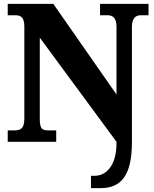

<svg xmlns="http://www.w3.org/2000/svg" viewBox="-20 -734 797 994"><path d="M451 240H500C604 240 663 179 663 1V-594C663 -639 681 -655 709 -655H749V-714H498V-655H538C563 -655 583 -641 583 -598V-245L256 -714H20V-655H59C84 -655 106 -648 106 -598V-120C106 -66 85 -59 51 -59H20V0H271V-59H231C198 -59 186 -66 186 -120V-539L583 0V9C583 122 530 176 471 176H451Z"/></svg>

Font: Noto Serif Ethiopic SemiCondensed Black
Style: Regular
Weight: 900
Width: 4
Designer: Monotype Design Team
Foundry: Monotype Imaging Inc.
Version: Version 2.102